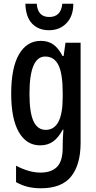

<svg xmlns="http://www.w3.org/2000/svg" viewBox="-20 -769 513 1029"><path d="M199 -550Q237 -550 265 -531Q293 -512 315 -469H321L331 -540H412V-4Q412 113 361.5 176.5Q311 240 199 240Q160 240 128 232Q96 224 66 207V119Q136 156 197 156Q255 156 285.5 125.5Q316 95 316 22V8Q316 -8 317 -30Q318 -52 320 -74H316Q294 -32 265 -11Q236 10 195 10Q122 10 81 -61Q40 -132 40 -267Q40 -406 82 -478Q124 -550 199 -550ZM222 -466Q138 -466 138 -266Q138 -166 159.5 -119.5Q181 -73 225 -73Q316 -73 316 -247V-273Q316 -373 293.5 -419.5Q271 -466 222 -466ZM373 -749Q373 -683 336.5 -645Q300 -607 243 -607Q186 -607 152 -642.5Q118 -678 116 -749H177Q182 -678 244 -678Q307 -678 314 -749Z"/></svg>

Font: Noto Sans Georgian ExtraCondensed Medium
Style: Regular
Weight: 500
Width: 2
Designer: Monotype Design Team, Akaki Razmadze
Foundry: Google LLC
Version: Version 2.005; ttfautohint (v1.8.4.7-5d5b)